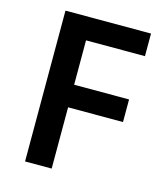

<svg xmlns="http://www.w3.org/2000/svg" viewBox="-108 -796 753 878"><g transform="rotate(15 269.0 -357.0)"><path d="M219 0H93V-714H498V-607H219V-397H479V-290H219Z"/></g></svg>

Font: Noto Sans Tamil SemiBold
Style: Regular
Weight: 600
Designer: Jelle Bosma - Monotype Design Team
Foundry: Monotype Imaging Inc.
Version: Version 2.004; ttfautohint (v1.8.4.7-5d5b)